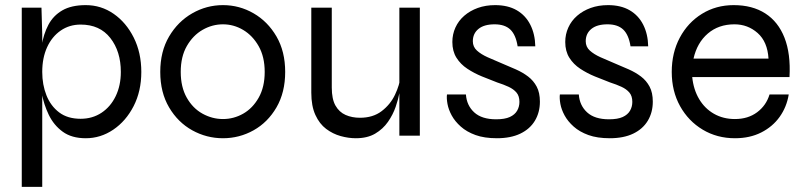

<svg xmlns="http://www.w3.org/2000/svg" viewBox="-20 -530 3142 750"><path d="M315 10Q260 10 225 -15.5Q190 -41 170.5 -81.5Q151 -122 143 -166.5Q135 -211 135 -249Q135 -303 142.5 -350Q150 -397 169 -433Q188 -469 223.5 -489.5Q259 -510 315 -510Q375 -510 424 -476Q473 -442 502.5 -383Q532 -324 532 -249Q532 -174 502 -115.5Q472 -57 422.5 -23.5Q373 10 315 10ZM295 -66Q341 -66 376.5 -89.5Q412 -113 432 -154.5Q452 -196 452 -249Q452 -329 411 -381.5Q370 -434 295 -434Q251 -434 217 -410.5Q183 -387 164 -345.5Q145 -304 145 -249Q145 -199 161.5 -157.5Q178 -116 211 -91Q244 -66 295 -66ZM65 -500H142L145 -395V200H65Z M851 10Q787 10 731 -21Q675 -52 640.5 -110.5Q606 -169 606 -249Q606 -329 640.5 -387.5Q675 -446 731 -478Q787 -510 851 -510Q915 -510 970.5 -478Q1026 -446 1060 -387.5Q1094 -329 1094 -249Q1094 -169 1060 -110.5Q1026 -52 970.5 -21Q915 10 851 10ZM851 -65Q893 -65 930 -86Q967 -107 990.5 -148.5Q1014 -190 1014 -249Q1014 -308 990.5 -349.5Q967 -391 930 -413Q893 -435 851 -435Q809 -435 771.5 -413.5Q734 -392 710 -350.5Q686 -309 686 -249Q686 -190 709.5 -148.5Q733 -107 771 -86Q809 -65 851 -65Z M1620 0H1540V-500H1620ZM1545 -233 1546 -205Q1545 -193 1540.5 -168Q1536 -143 1525.5 -112.5Q1515 -82 1495.5 -54Q1476 -26 1445.5 -8Q1415 10 1370 10Q1341 10 1310.5 1.5Q1280 -7 1254 -26.5Q1228 -46 1212 -81Q1196 -116 1196 -168V-500H1276V-188Q1276 -143 1290.5 -117.5Q1305 -92 1330 -81Q1355 -70 1386 -70Q1437 -70 1471 -96Q1505 -122 1523 -160Q1541 -198 1545 -233Z M1726 -161H1800Q1803 -118 1832.5 -91Q1862 -64 1918 -64Q1952 -64 1971.5 -73Q1991 -82 2000 -97.5Q2009 -113 2009 -132Q2009 -155 1997.5 -168.5Q1986 -182 1966.5 -191Q1947 -200 1922 -208Q1893 -219 1862.5 -231.5Q1832 -244 1805.5 -261.5Q1779 -279 1763 -304.5Q1747 -330 1747 -366Q1747 -396 1759 -422.5Q1771 -449 1793.5 -468.5Q1816 -488 1846.5 -499Q1877 -510 1914 -510Q1964 -510 1998.5 -490Q2033 -470 2051.5 -433.5Q2070 -397 2071 -349H2002Q1995 -394 1973.5 -414.5Q1952 -435 1912 -435Q1871 -435 1849 -417Q1827 -399 1827 -369Q1827 -347 1843 -332.5Q1859 -318 1884.5 -306.5Q1910 -295 1939 -283Q1968 -271 1995 -259Q2022 -247 2043 -231Q2064 -215 2076.5 -191.5Q2089 -168 2089 -133Q2089 -91 2069.5 -58.5Q2050 -26 2012.5 -8Q1975 10 1921 10Q1872 10 1837.5 -2.5Q1803 -15 1780 -35.5Q1757 -56 1744.5 -79Q1732 -102 1728 -124Q1724 -146 1726 -161Z M2167 -161H2241Q2244 -118 2273.5 -91Q2303 -64 2359 -64Q2393 -64 2412.5 -73Q2432 -82 2441 -97.5Q2450 -113 2450 -132Q2450 -155 2438.5 -168.5Q2427 -182 2407.5 -191Q2388 -200 2363 -208Q2334 -219 2303.5 -231.5Q2273 -244 2246.5 -261.5Q2220 -279 2204 -304.5Q2188 -330 2188 -366Q2188 -396 2200 -422.5Q2212 -449 2234.5 -468.5Q2257 -488 2287.5 -499Q2318 -510 2355 -510Q2405 -510 2439.5 -490Q2474 -470 2492.5 -433.5Q2511 -397 2512 -349H2443Q2436 -394 2414.5 -414.5Q2393 -435 2353 -435Q2312 -435 2290 -417Q2268 -399 2268 -369Q2268 -347 2284 -332.5Q2300 -318 2325.5 -306.5Q2351 -295 2380 -283Q2409 -271 2436 -259Q2463 -247 2484 -231Q2505 -215 2517.5 -191.5Q2530 -168 2530 -133Q2530 -91 2510.5 -58.5Q2491 -26 2453.5 -8Q2416 10 2362 10Q2313 10 2278.5 -2.5Q2244 -15 2221 -35.5Q2198 -56 2185.5 -79Q2173 -102 2169 -124Q2165 -146 2167 -161Z M2986 -161H3061Q3053 -112 3025.5 -73.5Q2998 -35 2953.5 -12.5Q2909 10 2851 10Q2781 10 2725 -23.5Q2669 -57 2636.5 -115.5Q2604 -174 2604 -249Q2604 -324 2635.5 -383Q2667 -442 2722 -476Q2777 -510 2846 -510Q2919 -510 2969.5 -477.5Q3020 -445 3044.5 -382.5Q3069 -320 3064 -229H2684Q2689 -180 2711 -143Q2733 -106 2769 -85.5Q2805 -65 2851 -65Q2902 -65 2937.5 -91.5Q2973 -118 2986 -161ZM2849 -435Q2787 -435 2745 -399Q2703 -363 2689 -301H2982Q2978 -367 2939.5 -401Q2901 -435 2849 -435Z"/></svg>

Font: Syne
Style: Regular
Weight: 400
Designer: Lucas Descroix
Foundry: Bonjour Monde
Version: Version 2.200